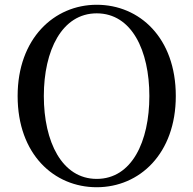

<svg xmlns="http://www.w3.org/2000/svg" viewBox="-20 -769 812 806"><path d="M386 17C566 17 718 -124 718 -366C718 -610 566 -749 386 -749C207 -749 54 -607 54 -366C54 -121 207 17 386 17ZM386 -18C240 -18 164 -174 164 -366C164 -557 240 -713 386 -713C533 -713 607 -557 607 -366C607 -174 533 -18 386 -18Z"/></svg>

Font: Noto Serif TC Medium
Style: Regular
Weight: 500
Designer: Ryoko NISHIZUKA 西塚涼子 (kana & ideographs); Frank Grießhammer (Latin, Greek & Cyrillic); Wenlong ZHANG 张文龙 (bopomofo); San
Foundry: Adobe
Version: Version 2.001;hotconv 1.1.0;makeotfexe 2.6.0